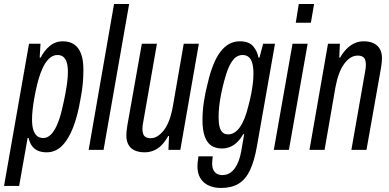

<svg xmlns="http://www.w3.org/2000/svg" viewBox="-47 -744 1932 953"><path d="M-27 179 97 -527H154L150 -458H155Q171 -491 199 -515Q227 -539 265 -539Q298 -539 320.5 -524Q343 -509 355 -478Q367 -447 367 -397Q367 -366 364 -330.5Q361 -295 353 -255Q339 -171 316 -111.5Q293 -52 260.5 -20Q228 12 185 12Q159 12 141 4Q123 -4 111.5 -20Q100 -36 95 -59H90L48 179ZM168 -59Q188 -59 204.5 -75Q221 -91 235 -121.5Q249 -152 260 -198Q270 -240 276.5 -274Q283 -308 286.5 -336Q290 -364 290 -386Q290 -415 284.5 -433.5Q279 -452 267.5 -461.5Q256 -471 238 -471Q215 -471 195.5 -452Q176 -433 161.5 -399Q147 -365 136 -319Q127 -280 122 -250Q117 -220 114.5 -195.5Q112 -171 112 -150Q112 -119 118.5 -99Q125 -79 137 -69Q149 -59 168 -59Z M393 0 519 -724H594L467 0Z M671 12Q643 12 622.5 3Q602 -6 591 -25Q580 -44 580 -73Q580 -83 581.5 -95Q583 -107 585 -121L657 -527H732L664 -139Q662 -130 661 -121.5Q660 -113 660 -104Q660 -91 663.5 -80Q667 -69 676.5 -63.5Q686 -58 701 -58Q719 -58 735.5 -68.5Q752 -79 767 -98.5Q782 -118 793 -147.5Q804 -177 811 -216L865 -527H940L848 0H789L792 -69H788Q772 -40 753.5 -22Q735 -4 714 4Q693 12 671 12Z M1050 189Q1017 189 990.5 177.5Q964 166 948.5 142Q933 118 933 82Q933 74 934 62.5Q935 51 938 32H1009Q1008 42 1007 50.5Q1006 59 1006 66Q1006 87 1012.5 100Q1019 113 1030.5 119Q1042 125 1057 125Q1081 125 1099 111.5Q1117 98 1130 72Q1143 46 1150 8Q1154 -14 1157.5 -35Q1161 -56 1165 -78H1160Q1148 -56 1131.5 -39.5Q1115 -23 1095.5 -15Q1076 -7 1055 -7Q1023 -7 1001.5 -21.5Q980 -36 969 -67.5Q958 -99 958 -147Q958 -192 965 -239Q972 -286 984 -331Q1008 -436 1047.5 -487.5Q1087 -539 1143 -539Q1188 -539 1209 -515Q1230 -491 1236 -458H1241L1259 -527H1318L1229 -22Q1216 54 1194 100.5Q1172 147 1137 168Q1102 189 1050 189ZM1086 -77Q1102 -77 1116.5 -86Q1131 -95 1143.5 -112.5Q1156 -130 1166.5 -156Q1177 -182 1185 -215Q1194 -248 1199.5 -276.5Q1205 -305 1208 -330.5Q1211 -356 1211 -378Q1211 -409 1205.5 -429.5Q1200 -450 1188 -460.5Q1176 -471 1157 -471Q1136 -471 1119.5 -456.5Q1103 -442 1090 -413.5Q1077 -385 1066 -343Q1057 -309 1050.5 -277Q1044 -245 1041 -216.5Q1038 -188 1038 -162Q1038 -133 1043 -114Q1048 -95 1058.5 -86Q1069 -77 1086 -77Z M1421 -631 1436 -724H1512L1496 -631ZM1312 0 1405 -527H1480L1387 0Z M1489 0 1581 -527H1640L1637 -458H1641Q1658 -487 1676.5 -504.5Q1695 -522 1715.5 -530.5Q1736 -539 1758 -539Q1787 -539 1807 -529.5Q1827 -520 1838 -501.5Q1849 -483 1849 -454Q1849 -443 1847.5 -431.5Q1846 -420 1844 -406L1772 0H1697L1765 -387Q1767 -397 1768 -405.5Q1769 -414 1769 -422Q1769 -437 1765.5 -447Q1762 -457 1753 -462.5Q1744 -468 1728 -468Q1710 -468 1693.5 -458Q1677 -448 1662 -428Q1647 -408 1636 -378.5Q1625 -349 1618 -311L1564 0Z"/></svg>

Font: Archivo ExtraCondensed
Style: Italic
Weight: 400
Width: 2
Italic angle: -10°
Designer: Hector Gatti
Foundry: Omnibus-Type
Version: Version 2.001